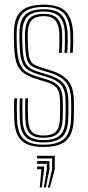

<svg xmlns="http://www.w3.org/2000/svg" viewBox="-20 -627 378 828"><path d="M166.5 -32.8Q127.5 -32.8 109 -51Q90.5 -69.2 89.2 -113.5Q88.5 -137.8 88.2 -157.9Q88 -178 89.2 -203H101Q99.8 -177.5 100.1 -157.6Q100.5 -137.8 101.2 -113.8Q102.2 -75.8 117.4 -59.1Q132.5 -42.5 166.5 -42.5Q202.8 -42.5 219.6 -58.2Q236.5 -74 238.2 -111.8Q239.5 -136.8 239.2 -149.2Q239 -161.8 239 -184.8Q239 -228.5 225.6 -246Q212.2 -263.5 184 -272.2L140.5 -285.5Q106 -295.8 84.8 -310Q63.5 -324.2 53.1 -350.9Q42.8 -377.5 41 -425.8Q40 -447.8 39.9 -460.5Q39.8 -473.2 40 -488.8Q41 -553.5 72.4 -580.1Q103.8 -606.8 168.8 -606.8Q232.8 -606.8 261.9 -579Q291 -551.2 295.2 -487.5Q296 -476 295.8 -448.4Q295.5 -420.8 293.5 -399H281.8Q283.8 -422 283.9 -448.9Q284 -475.8 283.2 -487.2Q279.8 -545 253.5 -571Q227.2 -597 168.8 -597Q107 -597 80 -571Q53 -545 51.8 -487.5Q51.5 -473.5 51.8 -460Q52 -446.5 52.8 -426Q55 -378.8 64.9 -354Q74.8 -329.2 94.1 -317.1Q113.5 -305 144 -295.8L187.2 -282.5Q220 -272.5 235.5 -252.5Q251 -232.5 251 -184.8Q251 -167.8 251.1 -157.8Q251.2 -147.8 251.1 -137.9Q251 -128 250.2 -111Q248.2 -70.5 229.6 -51.6Q211 -32.8 166.5 -32.8ZM166.5 -12.8Q114.8 -12.8 91 -35.6Q67.2 -58.5 65.5 -112.8Q64.8 -135.5 64.5 -157.5Q64.2 -179.5 65.5 -203H77.2Q76.2 -179.8 76.4 -158.2Q76.5 -136.8 77.2 -113Q78.8 -63.8 100.1 -43.2Q121.5 -22.8 166.5 -22.8Q214.8 -22.8 237.5 -42.9Q260.2 -63 262.2 -111.2Q263.2 -132.2 263.1 -148Q263 -163.8 263 -184.8Q263 -238.8 244.2 -260.2Q225.5 -281.8 190.2 -292.5L147.5 -305.5Q120.5 -313.8 102.9 -324.4Q85.2 -335 75.9 -358Q66.5 -381 64.8 -426.2Q64 -444.2 63.8 -458.6Q63.5 -473 63.8 -487.2Q64.8 -541.2 90 -564.2Q115.2 -587.2 168.8 -587.2Q222.5 -587.2 245.4 -562.6Q268.2 -538 271.5 -486.8Q272.2 -473 271.9 -446.4Q271.5 -419.8 269.8 -399H258Q259.8 -419.5 260 -447.9Q260.2 -476.2 259.8 -485.8Q256.8 -535.2 235.1 -556.2Q213.5 -577.2 168.8 -577.2Q119.8 -577.2 98.6 -555.8Q77.5 -534.2 76 -487.8Q75.2 -468.2 75.8 -456.8Q76.2 -445.2 77 -426.2Q78.5 -384.5 86.4 -363.5Q94.2 -342.5 109.9 -332.9Q125.5 -323.2 150.8 -315.8L193.2 -302.8Q233.8 -290.2 254.4 -266.1Q275 -242 275 -184.8Q275 -165.2 275.1 -149.5Q275.2 -133.8 274.2 -111Q272 -59 247.5 -35.9Q223 -12.8 166.5 -12.8ZM166.5 6.8Q101.8 6.8 72.8 -20.8Q43.8 -48.2 41.5 -111.8Q40.8 -134.8 40.6 -156.9Q40.5 -179 41.8 -203H53.8Q52.2 -179.2 52.5 -157Q52.8 -134.8 53.5 -112.2Q55.5 -53 82.1 -28Q108.8 -3 166.5 -3Q229 -3 256.4 -28.2Q283.8 -53.5 286.2 -110.5Q287.2 -135.2 287.1 -147.2Q287 -159.2 287 -184.8Q287 -244.8 264.6 -271.9Q242.2 -299 196.5 -313L154.2 -326Q131.5 -332.8 117.8 -341.4Q104 -350 97.1 -369Q90.2 -388 88.8 -426.5Q88 -447 87.6 -458.1Q87.2 -469.2 87.8 -486.5Q89.5 -527.2 107.2 -547.2Q125 -567.2 168.8 -567.2Q207.5 -567.2 226.4 -548.5Q245.2 -529.8 247.8 -485.5Q248.2 -476 248.1 -449.2Q248 -422.5 246.2 -399H234.5Q236 -422.8 236.2 -448.9Q236.5 -475 235.8 -485.2Q233.5 -522.8 217.9 -540.1Q202.2 -557.5 168.8 -557.5Q134 -557.5 117.5 -541Q101 -524.5 99.8 -486.5Q99.2 -468.5 99.6 -456.8Q100 -445 100.8 -426.8Q102.2 -391.8 107.8 -374.6Q113.2 -357.5 125.1 -350Q137 -342.5 157.5 -336.2L199.5 -323.2Q246.2 -308.8 272.5 -280.4Q298.8 -252 298.8 -184.8Q298.8 -159.2 298.9 -147.1Q299 -135 298 -110.2Q295.5 -49.8 266.4 -21.5Q237.2 6.8 166.5 6.8ZM186.5 181.8 204.8 102.8V56.5H140V45H216.2V102.8L195.2 181.8ZM169 181.8 181.8 102.8V79.5H140V68H193.2V102.8L177.8 181.8ZM151.5 181.8 158.8 102.8H140V91.2H170.2V102.8L160.2 181.8Z"/></svg>

Font: Big Shoulders Inline Text Light
Style: Regular
Weight: 300
Designer: Patric King
Foundry: XO Type Co
Version: Version 1.000